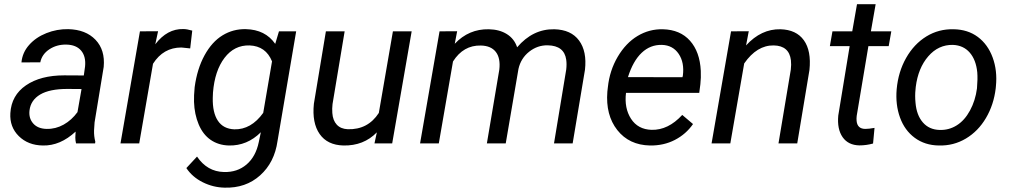

<svg xmlns="http://www.w3.org/2000/svg" viewBox="-20 -676 4765 905"><path d="M338.4 0Q335 -14.2 335 -27.8L336.4 -55.7Q263.7 11.7 182.1 9.8Q112.3 8.8 68.6 -34.4Q24.9 -77.6 28.8 -142.6Q33.7 -226.6 102.3 -273.7Q170.9 -320.8 282.7 -320.8L375 -320.3L380.9 -362.3Q385.7 -409.7 362.5 -437.3Q339.4 -464.8 293 -465.8Q247.6 -466.8 212.6 -443.6Q177.7 -420.4 169.9 -382.3L81.1 -381.8Q85.4 -428.2 117.2 -464.1Q148.9 -500 198.7 -519.8Q248.5 -539.6 301.8 -538.6Q384.3 -536.6 430.2 -488.5Q476.1 -440.4 468.8 -360.8L425.8 -99.1L423.3 -61.5Q422.4 -34.7 429.2 -8.3L428.2 0ZM199.7 -68.4Q242.2 -67.4 280 -88.6Q317.9 -109.9 345.2 -147.5L364.3 -256.3L297.4 -256.8Q213.9 -256.8 169.4 -230.5Q125 -204.1 119.1 -155.8Q114.7 -118.7 136.5 -94Q158.2 -69.3 199.7 -68.4Z M876.5 -447.8 835 -452.1Q750 -452.1 701.2 -375.5L636.2 0H547.9L639.6 -528.3L725.1 -528.8L711.9 -467.3Q768.1 -541 844.2 -539.1Q860.4 -539.1 886.2 -531.7Z M897.5 -265.1Q909.2 -351.6 944.1 -415.3Q979 -479 1029.1 -509.5Q1079.1 -540 1138.7 -538.6Q1230.5 -536.6 1277.3 -469.2L1294.9 -528.3H1376L1288.1 -11.2Q1273.9 89.8 1206.1 150.6Q1138.2 211.4 1038.6 208.5Q984.9 207.5 935.8 183.1Q886.7 158.7 858.4 116.2L908.7 62Q956.5 132.8 1035.2 134.8Q1098.1 136.7 1141.8 99.6Q1185.5 62.5 1199.7 -5.9L1209.5 -52.7Q1145 11.7 1058.6 9.8Q1009.3 8.3 972.9 -16.8Q936.5 -42 916.5 -89.6Q896.5 -137.2 894.5 -195.8Q893.6 -224.6 897.5 -265.1ZM982.9 -214.8Q981.4 -145 1007.1 -106.7Q1032.7 -68.4 1084.5 -66.4Q1163.6 -64.5 1220.7 -144L1262.2 -386.7Q1232.9 -459 1156.2 -461.9Q1084.5 -463.9 1038.3 -403.3Q992.2 -342.8 983.9 -239.7Z M1756.3 -52.2Q1694.3 11.7 1598.6 9.8Q1522.9 7.8 1486.6 -44.4Q1450.2 -96.7 1459.5 -187L1516.1 -528.3H1604.5L1547.4 -185.5Q1544.9 -164.1 1546.4 -143.6Q1548.8 -108.4 1567.4 -88.4Q1585.9 -68.4 1619.1 -66.9Q1713.9 -64 1765.6 -143.6L1832 -528.3H1920.4L1828.6 0H1745.1Z M2134.8 -528.8 2123.5 -469.7Q2189.9 -540 2284.2 -538.1Q2334.5 -537.1 2369.4 -515.1Q2404.3 -493.2 2417.5 -453.1Q2491.7 -540 2592.8 -538.1Q2671.9 -536.1 2709.5 -484.9Q2747.1 -433.6 2737.3 -347.2L2679.2 0H2591.3L2648.9 -348.1Q2651.9 -373.5 2648.9 -394.5Q2639.6 -460.9 2562 -462.4Q2513.7 -463.4 2474.4 -432.4Q2435.1 -401.4 2423.8 -351.1L2363.8 0H2274.9L2333.5 -347.7Q2339.8 -401.9 2317.1 -431.2Q2294.4 -460.4 2246.6 -461.4Q2164.1 -463.4 2115.2 -386.2L2048.3 0H1960L2051.8 -528.3Z M3043.9 9.8Q2945.3 7.8 2889.6 -63Q2834 -133.8 2842.8 -244.1L2845.2 -265.1Q2853.5 -343.8 2891.8 -408.7Q2930.2 -473.6 2985.4 -506.6Q3040.5 -539.6 3104.5 -538.1Q3186 -536.1 3232.4 -483.9Q3278.8 -431.6 3283.2 -342.3Q3284.7 -310.5 3281.2 -278.8L3275.9 -238.3H2930.7Q2921.9 -166.5 2954.3 -116.2Q2986.8 -65.9 3051.3 -64Q3129.4 -62 3195.8 -134.3L3246.6 -91.3Q3213.4 -43.5 3160.9 -16.4Q3108.4 10.7 3043.9 9.8ZM3100.1 -464.4Q3045.4 -465.8 3004.6 -427.2Q2963.9 -388.7 2939.9 -312.5L3196.8 -312L3198.7 -319.8Q3206.5 -381.3 3179 -422.1Q3151.4 -462.9 3100.1 -464.4Z M3509.3 -528.8 3496.6 -461.9Q3567.9 -540 3658.7 -538.1Q3733.4 -536.1 3769 -486.3Q3804.7 -436.5 3795.4 -346.2L3737.8 0H3649.4L3707.5 -347.7Q3710.4 -371.6 3708 -392.1Q3699.7 -460.4 3627.4 -461.9Q3547.9 -463.4 3487.8 -377L3422.4 0H3334L3425.8 -528.3Z M4107.4 -656.2 4085 -528.3H4181.2L4168.9 -458.5H4073.2L4018.1 -129.9Q4016.6 -117.2 4017.6 -106.4Q4021 -68.4 4059.1 -68.4Q4075.2 -68.4 4102.1 -73.2L4095.2 0.5Q4063.5 9.3 4030.8 9.3Q3978 8.3 3951.7 -29.5Q3925.3 -67.4 3931.2 -131.3L3984.9 -458.5H3891.6L3903.8 -528.3H3997.1L4019.5 -656.2Z M4475.1 -538.1Q4541.5 -537.1 4588.9 -502Q4636.2 -466.8 4658.9 -405Q4681.6 -343.3 4674.3 -270L4673.3 -259.3Q4664.1 -182.1 4627.4 -119.9Q4590.8 -57.6 4532.7 -22.9Q4474.6 11.7 4405.3 9.8Q4339.4 8.8 4291.7 -26.4Q4244.1 -61.5 4222.2 -122.1Q4200.2 -182.6 4206.5 -255.4Q4213.9 -337.4 4251 -402.8Q4288.1 -468.3 4346.4 -504.2Q4404.8 -540 4475.1 -538.1ZM4295.4 -254.9Q4292 -224.1 4295.4 -190.9Q4300.3 -133.3 4329.8 -99.1Q4359.4 -64.9 4408.7 -63.5Q4452.6 -62 4489.7 -85.2Q4526.9 -108.4 4552.2 -155.3Q4577.6 -202.1 4585 -259.3Q4588.9 -304.2 4586.4 -335Q4580.6 -394 4550.8 -428.2Q4521 -462.4 4471.7 -464.4Q4403.3 -465.8 4355.5 -410.6Q4307.6 -355.5 4296.4 -266.1Z"/></svg>

Font: Roboto
Style: Italic
Weight: 400
Italic angle: -12°
Designer: Google
Version: Version 2.134; 2016; ttfautohint (v1.6)